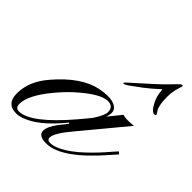

<svg xmlns="http://www.w3.org/2000/svg" viewBox="-215 -715 834 834"><g transform="rotate(45 202.0 -298.0)"><path d="M445.3 -426.3Q445.3 -420.4 437.5 -420.4Q421.4 -420.4 403.8 -454.1Q397.9 -465.3 393.6 -477.5Q387.7 -496.1 385.3 -522.9Q349.1 -489.3 320.8 -467.8L268.1 -429.2Q254.4 -420.4 249.5 -420.4Q246.6 -420.4 246.6 -422.1Q246.6 -423.8 247.1 -425Q247.6 -426.3 249.8 -428.5Q252 -430.7 256.3 -434.6Q364.3 -530.3 391.6 -559.1Q418.9 -587.9 424.3 -592.3Q429.7 -596.7 433.6 -596.7Q437.5 -596.7 437.5 -593.3Q437.5 -590.3 434.1 -580.6Q422.9 -548.3 422.9 -515.1Q422.9 -457 439 -437Q445.3 -428.7 445.3 -426.3ZM194.8 1Q146 1 146 -29.3Q146 -54.2 174.3 -91.8L205.1 -130.9L200.2 -132.8Q118.2 -31.7 45.4 -5.9Q25.4 1 10.7 1Q-49.3 1 -49.3 -63Q-49.3 -138.2 10.7 -206.5Q99.6 -310.1 189.5 -329.1Q216.3 -334.5 235.4 -334.5Q254.4 -334.5 265.4 -331.8Q276.4 -329.1 284.7 -324.2Q302.2 -313 302.2 -296.6Q302.2 -280.3 296.4 -265.6L344.2 -324.7Q357.4 -320.8 368.7 -320.8Q397.5 -320.8 410.2 -322.8L245.6 -124.5Q187 -56.2 187 -28.3Q187 -12.7 205.6 -12.7Q224.1 -12.7 248.3 -23.9Q272.5 -35.2 296.4 -52.7Q320.3 -70.3 343 -91.8Q365.7 -113.3 385 -133.8Q404.3 -154.3 418.9 -171.9L442.4 -198.2L452.6 -189.9L427.7 -161.6Q287.1 1 194.8 1ZM59.6 -174.8Q-9.3 -91.3 -9.3 -38.1Q-9.3 -13.7 12.7 -13.7Q84 -13.7 218.3 -171.4L259.3 -220.7Q288.6 -265.1 288.6 -285.2Q288.6 -319.3 254.4 -319.3Q208 -319.3 121.1 -240.2Q91.3 -212.9 59.6 -174.8Z"/></g></svg>

Font: Pinyon Script
Style: Regular
Weight: 400
Designer: Nicole Fally
Foundry: Nicole Fally
Version: Version 1.005